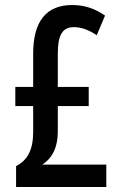

<svg xmlns="http://www.w3.org/2000/svg" viewBox="-20 -744 481 764"><path d="M267 -724C165 -724 112 -660 112 -531V-398H41V-322H112V-219C112 -147 89 -106 44 -83V0H403V-89H148C189 -115 210 -159 210 -220V-322H333V-398H210V-531C210 -604 228 -636 274 -636C303 -636 331 -626 365 -604L398 -682C358 -710 316 -724 267 -724Z"/></svg>

Font: Noto Sans Myanmar ExtraCondensed Medium
Style: Regular
Weight: 500
Width: 2
Designer: Monotype Design Team
Foundry: Monotype Imaging Inc.
Version: Version 2.107